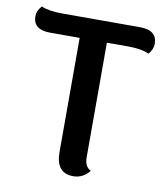

<svg xmlns="http://www.w3.org/2000/svg" viewBox="-84 -815 779 896"><g transform="rotate(10 305.5 -367.5)"><path d="M140 -729H510Q591 -729 591 -664Q591 -639 570 -614Q535 -631 471 -631H370V-87Q370 -43 400 -29Q369 10 323 10Q241 10 241 -90V-631H101Q20 -631 20 -695Q20 -721 42 -745Q76 -729 140 -729Z"/></g></svg>

Font: Laila SemiBold
Style: Regular
Weight: 600
Designer: Hitesh Malaviya
Foundry: Indian Type Foundry
Version: Version 1.302;PS 1.0;hotconv 1.0.78;makeotf.lib2.5.61930; tt